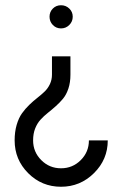

<svg xmlns="http://www.w3.org/2000/svg" viewBox="-20 -502 468 736"><path d="M250 -215.8Q250 -186 242.2 -162.6Q234.4 -139.2 221.7 -123.8Q209 -108.4 193.8 -95Q178.7 -81.5 163.3 -69.3Q147.9 -57.1 135.3 -43.2Q122.6 -29.3 114.7 -9.3Q106.9 10.7 106.9 36.1Q106.9 80.6 138.2 111.8Q169.4 143.1 213.9 143.1Q258.3 143.1 289.6 111.8Q320.8 80.6 320.8 36.1H393.1Q393.1 109.4 340.3 161.6Q287.6 213.9 213.9 213.9Q140.1 213.9 88.1 161.9Q36.1 109.9 36.1 36.1Q36.1 3.4 43.9 -23.4Q51.8 -50.3 64.5 -67.9Q77.1 -85.4 92.3 -100.1Q107.4 -114.7 122.8 -126.7Q138.2 -138.7 150.9 -150.9Q163.6 -163.1 171.4 -179.7Q179.2 -196.3 179.2 -215.8V-286.1H250ZM245.6 -469.2Q258.8 -456.5 258.8 -438Q258.8 -419.4 245.6 -406.2Q232.4 -393.1 213.9 -393.1Q195.3 -393.1 182.6 -406.2Q169.9 -419.4 169.9 -438Q169.9 -456.5 182.6 -469.2Q195.3 -481.9 213.9 -481.9Q232.4 -481.9 245.6 -469.2Z"/></svg>

Font: Rawengulk
Style: Bold
Weight: 700
Version: Version 0.92